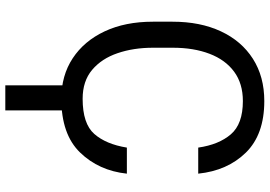

<svg xmlns="http://www.w3.org/2000/svg" viewBox="-160 -600 972 691"><g transform="rotate(90 325.5 -255.0)"><path d="M511.7 -226.1H605.5Q594.7 -125 529.3 -57.6Q463.9 9.8 335.9 9.8Q252.4 9.8 190.2 -31.2Q127.9 -72.3 93.3 -146.2Q58.6 -220.2 58.6 -319.8V-390.6Q58.6 -490.2 93.3 -564.5Q127.9 -638.7 192.1 -679.7Q256.3 -720.7 344.2 -720.7Q464.8 -720.7 529.8 -654.3Q594.7 -587.9 605.5 -482.9H511.7Q501 -557.1 463.9 -600.3Q426.8 -643.6 344.2 -643.6Q281.2 -643.6 238.5 -612.1Q195.8 -580.6 174.1 -523.7Q152.3 -466.8 152.3 -391.6V-319.8Q152.3 -250 171.9 -192.6Q191.4 -135.3 231.9 -101.1Q272.5 -66.9 335.9 -66.9Q425.8 -66.9 462.6 -108.9Q499.5 -150.9 511.7 -226.1ZM377.9 -39.1V211.4H287.6V-39.1Z"/></g></svg>

Font: RobotoDEMO
Style: Regular
Weight: 400
Designer: Christian Robertson
Foundry: Google
Version: Version 2.136